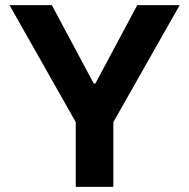

<svg xmlns="http://www.w3.org/2000/svg" viewBox="-20 -727 736 747"><path d="M181.7 -707 344.6 -402.1H351.1L514 -707H679.1L421 -251.9V0H274.7V-251.9L17 -707Z"/></svg>

Font: Pretendard JP Variable
Style: Regular
Weight: 400
Designer: Base glyphs from Inter by Rasmus Andersson; Hangul glyphs from Noto Sans CJK(Source Han Sans) by Jang Soo-young and Kang
Foundry: Kil Hyung-jin
Version: Version 1.307;Glyphs 3.2 (3192)